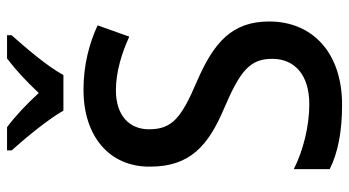

<svg xmlns="http://www.w3.org/2000/svg" viewBox="-243 -738 991 545"><g transform="rotate(-90 252.5 -465.5)"><path d="M211 -781H312C336 -826 391 -890 425 -928V-941H359C325 -915 296 -888 261 -851C229 -886 195 -918 164 -941H98V-928C134 -888 186 -825 211 -781ZM464 -197C464 -302 405 -354 294 -402C191 -446 158 -472 158 -538C158 -593 196 -632 269 -632C320 -632 373 -616 421 -594L453 -684C403 -707 342 -724 270 -724C140 -724 51 -652 52 -535C52 -422 111 -370 217 -325C325 -279 358 -251 358 -188C358 -126 314 -83 229 -83C166 -83 96 -101 45 -127V-25C93 -1 154 10 228 10C374 10 464 -73 464 -197Z"/></g></svg>

Font: Noto Sans Lao Looped SemiCondensed Medium
Style: Regular
Weight: 500
Width: 4
Designer: Mark Frömberg, Ben Mitchell
Foundry: The Fontpad Ltd
Version: Version 1.002